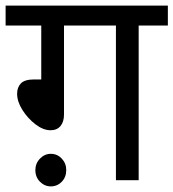

<svg xmlns="http://www.w3.org/2000/svg" viewBox="-20 -642 618 684"><path d="M208 -551V-234Q208 -208 195.5 -193Q183 -178 160 -178Q134 -178 106.5 -199Q79 -220 60 -250Q41 -280 41 -308Q41 -331 54.5 -345Q68 -359 102 -359H127V-551H0V-622H578V-551H474V0H393V-551ZM106 -36Q106 -60 122.5 -77Q139 -94 161 -94Q184 -94 200 -77Q216 -60 216 -36Q216 -11 200 5.5Q184 22 161 22Q139 22 122.5 5.5Q106 -11 106 -36Z"/></svg>

Font: Go Noto Kurrent-Regular
Style: Regular
Weight: 400
Designer: Monotype Design Team
Foundry: Monotype Imaging Inc.
Version: Version 2.012; ttfautohint (v1.8.4.7-5d5b)